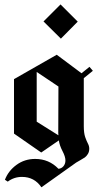

<svg xmlns="http://www.w3.org/2000/svg" viewBox="-20 -672 447 846"><path d="M171.7 -577.5 246.7 -652.5 322.5 -576.7 248.3 -501.7ZM237.5 71.7Q250.8 70.8 259.6 60.4Q268.3 50 268.3 35Q268.3 18.3 255.4 -6.2Q242.5 -30.8 239.2 -53.3L161.7 0L41.7 -83.3V-323.3L230 -430.8L339.2 -349.2L374.2 -377.5L389.2 -360L349.2 -327.5Q349.2 -292.5 349.2 -221.7Q349.2 -150.8 349.2 -115.8Q349.2 -85.8 355.4 -67.9Q361.7 -50 367.5 -39.2Q373.3 -28.3 373.3 -16.7Q373.3 -3.3 367.1 6.7Q360.8 16.7 353.8 21.7Q346.7 26.7 333.8 33.8Q320.8 40.8 315.8 44.2L162.5 153.3Q131.7 107.5 76.7 107.5Q41.7 107.5 14.2 128.3L1.7 120Q16.7 80.8 52.5 54.6Q88.3 28.3 135 28.3Q195.8 28.3 237.5 71.7ZM237.5 -75.8Q236.7 -80.8 236.7 -85L237.5 -290.8L141.7 -355V-135.8Z"/></svg>

Font: Chomsky
Style: Regular
Weight: 400
Version: Version 2.3